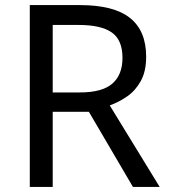

<svg xmlns="http://www.w3.org/2000/svg" viewBox="-20 -734 662 754"><path d="M294 -714Q427 -714 490.5 -663.5Q554 -613 554 -511Q554 -454 533 -416Q512 -378 479.5 -355.5Q447 -333 411 -320L607 0H502L329 -295H187V0H97V-714ZM289 -636H187V-371H294Q381 -371 421 -405.5Q461 -440 461 -507Q461 -577 419 -606.5Q377 -636 289 -636Z"/></svg>

Font: Noto Sans Hebrew Droid SemiBold
Style: Regular
Weight: 600
Designer: Monotype Design Team
Foundry: Monotype Imaging Inc.
Version: Version 1.100; ttfautohint (v1.8.4.7-5d5b)